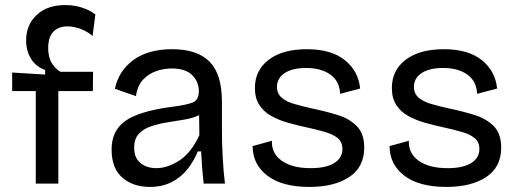

<svg xmlns="http://www.w3.org/2000/svg" viewBox="-20 -724 2040 757"><path d="M121 0V-365H28V-438L158 -430V-448Q120 -462 101.5 -493.5Q83 -525 83 -565Q83 -626 124.5 -665Q166 -704 237 -704Q274 -704 305 -693.5Q336 -683 356 -667L345 -582Q326 -599 299 -609.5Q272 -620 245 -620Q212 -620 191 -599.5Q170 -579 170 -534Q170 -497 185 -474Q200 -451 218 -441H347L346 -365H210V0Z M570 13Q505 13 462.5 -23.5Q420 -60 420 -135Q420 -209 474.5 -247.5Q529 -286 659 -303Q714 -310 739 -319.5Q764 -329 764 -365Q764 -401 738 -427.5Q712 -454 657 -454Q627 -454 597 -444Q567 -434 544.5 -410.5Q522 -387 516 -345L433 -374Q448 -445 506 -487.5Q564 -530 659 -530Q758 -530 806.5 -480.5Q855 -431 855 -324V-209Q855 -162 858 -104.5Q861 -47 867 0H783Q776 -61 773 -127H760Q745 -90 720 -58Q695 -26 657.5 -6.5Q620 13 570 13ZM597 -61Q639 -61 686 -90.5Q733 -120 766 -191L765 -270Q740 -258 707 -252.5Q674 -247 639.5 -241.5Q605 -236 575.5 -226Q546 -216 527.5 -196.5Q509 -177 509 -142Q509 -102 533.5 -81.5Q558 -61 597 -61Z M1200 13Q1092 13 1034 -31.5Q976 -76 976 -148L1052 -169Q1050 -119 1091 -90Q1132 -61 1205 -61Q1265 -61 1297.5 -81Q1330 -101 1330 -136Q1330 -164 1312 -179Q1294 -194 1262 -203.5Q1230 -213 1188 -222Q1151 -230 1115.5 -240Q1080 -250 1050 -266.5Q1020 -283 1002.5 -310Q985 -337 985 -377Q985 -447 1039.5 -488.5Q1094 -530 1190 -530Q1286 -530 1339.5 -487Q1393 -444 1400 -375L1321 -354Q1319 -404 1282.5 -430Q1246 -456 1187 -456Q1133 -456 1102.5 -436Q1072 -416 1072 -381Q1072 -355 1090.5 -339Q1109 -323 1140.5 -314Q1172 -305 1212 -296Q1265 -285 1311.5 -270.5Q1358 -256 1387 -226.5Q1416 -197 1416 -142Q1416 -65 1357 -26Q1298 13 1200 13Z M1740 13Q1632 13 1574 -31.5Q1516 -76 1516 -148L1592 -169Q1590 -119 1631 -90Q1672 -61 1745 -61Q1805 -61 1837.5 -81Q1870 -101 1870 -136Q1870 -164 1852 -179Q1834 -194 1802 -203.5Q1770 -213 1728 -222Q1691 -230 1655.5 -240Q1620 -250 1590 -266.5Q1560 -283 1542.5 -310Q1525 -337 1525 -377Q1525 -447 1579.5 -488.5Q1634 -530 1730 -530Q1826 -530 1879.5 -487Q1933 -444 1940 -375L1861 -354Q1859 -404 1822.5 -430Q1786 -456 1727 -456Q1673 -456 1642.5 -436Q1612 -416 1612 -381Q1612 -355 1630.5 -339Q1649 -323 1680.5 -314Q1712 -305 1752 -296Q1805 -285 1851.5 -270.5Q1898 -256 1927 -226.5Q1956 -197 1956 -142Q1956 -65 1897 -26Q1838 13 1740 13Z"/></svg>

Font: Bricolage Grotesque 12pt
Style: Regular
Weight: 400
Designer: Mathieu Triay
Foundry: Atelier Triay
Version: Version 1.001; ttfautohint (v1.8.4.7-5d5b);gftools[0.9.33.de